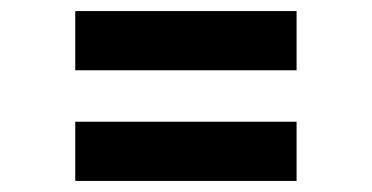

<svg xmlns="http://www.w3.org/2000/svg" viewBox="-20 -471 672 347"><path d="M116 -344V-451H516V-344ZM116 -144V-251H516V-144Z"/></svg>

Font: Figtree
Style: Bold
Weight: 700
Designer: Erik Kennedy
Foundry: Erik Kennedy
Version: Version 2.001;gftools[0.9.30]